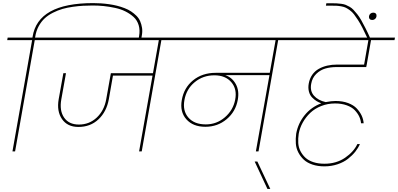

<svg xmlns="http://www.w3.org/2000/svg" viewBox="-20 -985 2589 1249"><path d="M206.1 -724.1 78.1 0H61L189 -724.1H26.9L29.8 -740.2H190.9L191.9 -745.1Q225.6 -964.8 585.9 -964.8Q612.3 -964.8 637.7 -963.1Q663.1 -961.4 690.4 -957.5Q717.8 -953.6 741.9 -947.5Q766.1 -941.4 790.3 -932.1Q814.5 -922.9 832.8 -910.6Q851.1 -898.4 867.2 -882.6Q883.3 -866.7 891.8 -846.9Q900.4 -827.1 904.1 -803Q907.7 -778.8 901.9 -750L898.9 -732.9H881.8L884.8 -750Q891.6 -789.1 882.1 -821Q872.6 -853 849.4 -874.3Q826.2 -895.5 796.1 -910.6Q766.1 -925.8 728 -933.8Q689.9 -941.9 654.8 -945.6Q619.6 -949.2 583 -949.2Q549.3 -949.2 519.8 -947.5Q490.2 -945.8 453.4 -940.7Q416.5 -935.5 386.2 -926.8Q356 -918 324.7 -902.3Q293.5 -886.7 270.8 -865.7Q248 -844.7 231.4 -814Q214.8 -783.2 209 -745.1L208 -740.2H371.1L368.2 -724.1Z M297.9 -724.1 300.8 -740.2H1193.8L1190.9 -724.1H1029.8L901.9 0H884.8L972.2 -493.2H714.8L688 -339.8Q673.3 -258.3 620.4 -208.5Q567.4 -158.7 488.8 -159.2Q418 -159.7 383.1 -210.7Q348.1 -261.7 361.8 -339.8L392.1 -508.8H409.2L378.9 -338.9Q365.7 -266.1 396.7 -220.5Q427.7 -174.8 493.2 -174.8Q561 -174.8 609.4 -220.2Q657.7 -265.6 670.9 -338.9L701.2 -508.8H975.1L1013.2 -724.1Z M1318.8 -175.8Q1389.2 -175.8 1442.9 -221.9Q1496.6 -268.1 1509.8 -335.9Q1523.4 -405.3 1484.9 -450.2Q1446.3 -495.1 1374.5 -495.1Q1300.8 -495.1 1246.6 -450.4Q1192.4 -405.8 1179.7 -334Q1167 -264.2 1205.6 -220Q1244.1 -175.8 1318.8 -175.8ZM1120.6 -724.1 1123.5 -740.2H1953.6L1950.7 -724.1H1789.6L1661.6 0H1644.5L1732.9 -496.1H1445.8Q1490.2 -481 1513.9 -438Q1537.6 -395 1526.9 -335.9Q1513.2 -258.8 1454.3 -209.5Q1395.5 -160.2 1315.9 -160.2Q1235.4 -160.2 1192.1 -209.2Q1148.9 -258.3 1162.6 -334Q1176.3 -414.1 1236.1 -462.6Q1295.9 -511.2 1382.8 -511.2H1734.9L1772.9 -724.1Z M1719.7 244.1 1636.7 65.9H1654.3L1738.3 244.1Z M2321.3 -47.9Q2310.5 -22.5 2291.3 1.7Q2272 25.9 2243.9 48.1Q2215.8 70.3 2175.8 83.7Q2135.7 97.2 2090.3 97.2Q2047.4 97.2 2012.9 85.7Q1978.5 74.2 1956.8 54.2Q1935.1 34.2 1920.9 7.1Q1906.7 -20 1904.5 -51Q1902.3 -82 1906.7 -115.2Q1918.5 -181.6 1961.4 -235.1Q2004.4 -288.6 2070.3 -313Q2054.2 -318.4 2039.3 -327.4Q2024.4 -336.4 2010 -351.3Q1995.6 -366.2 1989.5 -389.6Q1983.4 -413.1 1988.3 -440.9Q1994.1 -474.1 2011.2 -498.5Q2028.3 -522.9 2053.7 -537.1Q2079.1 -551.3 2108.9 -558.1Q2138.7 -564.9 2173.3 -564.9H2348.6L2376.5 -724.1H1889.6L1892.6 -740.2H2549.3L2546.4 -724.1H2393.6L2365.7 -564.9L2362.3 -548.8H2170.4Q2129.9 -548.8 2096.7 -539.3Q2063.5 -529.8 2037.4 -504.4Q2011.2 -479 2004.4 -439.9Q1995.6 -392.6 2022.5 -362.3Q2049.3 -332 2098.6 -320.8Q2136.2 -328.1 2162.6 -328.1Q2208.5 -328.1 2244.4 -314.7Q2280.3 -301.3 2301 -279.1Q2321.8 -256.8 2332.8 -232.7Q2343.8 -208.5 2345.7 -183.1H2328.6Q2326.7 -205.6 2316.7 -227.1Q2306.6 -248.5 2287.6 -268.3Q2268.6 -288.1 2235.4 -300Q2202.1 -312 2159.7 -312Q2111.8 -312 2069.8 -295.4Q2027.8 -278.8 1998.5 -251Q1969.2 -223.1 1949.7 -188.2Q1930.2 -153.3 1923.3 -115.2Q1918.5 -83.5 1920.2 -54.9Q1921.9 -26.4 1934.6 -1.7Q1947.3 22.9 1967.3 41.3Q1987.3 59.6 2018.8 69.8Q2050.3 80.1 2090.3 80.1Q2168 80.1 2224.6 41.3Q2281.2 2.4 2304.7 -47.9Z M2370.1 -736.8Q2352.5 -774.9 2337.9 -803.7Q2323.2 -832.5 2308.8 -854.7Q2294.4 -877 2282.7 -892.1Q2271 -907.2 2256.3 -918Q2241.7 -928.7 2230 -934.6Q2218.3 -940.4 2200.9 -943.6Q2183.6 -946.8 2169.4 -947.5Q2155.3 -948.2 2132.3 -948.2H2100.1L2103 -963.9H2135.3Q2156.7 -963.9 2170.2 -963.1Q2183.6 -962.4 2200.4 -960.2Q2217.3 -958 2228.8 -953.4Q2240.2 -948.7 2254.2 -940.9Q2268.1 -933.1 2279.3 -921.1Q2290.5 -909.2 2304 -892.6Q2317.4 -876 2330.1 -853.3Q2342.8 -830.6 2357.4 -802Q2372.1 -773.4 2388.2 -736.8Z M2408.2 -902.8Q2419.4 -902.8 2425 -896.2Q2430.7 -889.6 2429.2 -878.9Q2427.7 -868.2 2419.9 -861.6Q2412.1 -855 2401.4 -855Q2390.6 -855 2384.8 -861.6Q2378.9 -868.2 2380.4 -878.9Q2381.8 -889.6 2389.6 -896.2Q2397.5 -902.8 2408.2 -902.8Z"/></svg>

Font: SVN-Poppins Thin
Style: Italic
Weight: 100
Italic angle: -10°
Designer: Ninad Kale (Devanagari), Jonny Pinhorn (Latin)
Foundry: Indian Type Foundry
Version: Version 3.002 2017